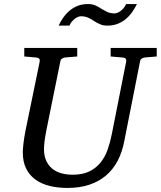

<svg xmlns="http://www.w3.org/2000/svg" viewBox="-20 -906 789 942"><path d="M690.9 -624Q682.1 -623 675.3 -618.4Q668.5 -613.8 667 -604L589.8 -213.9Q579.6 -159.7 557.1 -116.9Q534.7 -74.2 499.8 -44.7Q464.8 -15.1 417.7 0.5Q370.6 16.1 311 16.1Q264.6 16.1 224.9 6.6Q185.1 -2.9 155.3 -23.9Q125.5 -44.9 108.6 -78.1Q91.8 -111.3 91.8 -159.2Q91.8 -174.3 95 -201.7Q98.1 -229 105 -264.2L174.8 -604Q176.3 -612.3 172.4 -617.7Q168.5 -623 154.8 -624L99.1 -628.9V-670.9H358.9V-628.9L299.8 -624Q291 -623 284.2 -618.4Q277.3 -613.8 275.9 -604L207 -264.2Q201.2 -234.9 198.5 -211.7Q195.8 -188.5 195.8 -174.8Q195.8 -143.1 205.8 -119.6Q215.8 -96.2 234.1 -80.3Q252.4 -64.5 278.6 -56.6Q304.7 -48.8 336.9 -48.8Q385.7 -48.8 418.7 -65.2Q451.7 -81.5 473.6 -108.9Q495.6 -136.2 508.3 -172.6Q521 -209 528.8 -249L599.1 -604Q600.6 -612.3 596.7 -617.7Q592.8 -623 579.1 -624L522.9 -628.9V-670.9H749V-628.9ZM651.9 -886.2Q641.1 -864.3 627.2 -845Q613.3 -825.7 595.5 -811.3Q577.6 -796.9 555.7 -788.6Q533.7 -780.3 506.8 -780.3Q486.3 -780.3 471.2 -786.9Q456.1 -793.5 440.4 -803.2Q434.1 -807.6 427.7 -811.5Q421.4 -815.4 413.8 -818.8Q406.2 -822.3 397.2 -824.2Q388.2 -826.2 376.5 -826.2Q370.1 -826.2 362.1 -822.8Q354 -819.3 346.2 -813.2Q338.4 -807.1 331.5 -798.8Q324.7 -790.5 320.8 -780.3H267.6Q277.8 -802.2 291.7 -821.5Q305.7 -840.8 323.2 -855.2Q340.8 -869.6 362.8 -877.9Q384.8 -886.2 411.6 -886.2Q432.1 -886.2 447.5 -879.6Q462.9 -873 478.5 -862.3Q491.2 -855 505.4 -847.7Q519.5 -840.3 542.5 -840.3Q549.3 -840.3 557.4 -843.8Q565.4 -847.2 573.2 -853.3Q581.1 -859.4 587.6 -867.7Q594.2 -876 598.6 -886.2Z"/></svg>

Font: Charis SIL
Style: Italic
Weight: 400
Italic angle: -11°
Foundry: SIL International
Version: Version 4.112